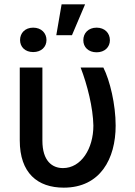

<svg xmlns="http://www.w3.org/2000/svg" viewBox="-20 -858 626 888"><path d="M71.4 -545.5V-208.8C71.4 -57.5 153.8 9.9 274.9 9.9C443.9 9.9 514.9 -123.9 514.9 -277C514.9 -375 488.3 -485.8 458.1 -545.5H353C384.2 -464.5 410.2 -360.1 411.9 -277C411.9 -170.1 355.1 -80.6 271.3 -80.6C221.9 -80.6 176.1 -112.9 176.1 -207.4V-545.5ZM72.8 -672.9C72.8 -641.3 95.5 -617.2 133.5 -617.2C171.5 -617.2 195 -641.3 195 -672.9C195 -704.5 171.5 -730.1 133.5 -730.1C95.2 -730.1 72.8 -704.5 72.8 -672.9ZM240.4 -695.3H312.9L373.6 -838.1H264.9ZM365.4 -671.9C365.1 -640.6 388.5 -616.1 426.8 -616.1C464.5 -616.1 488.3 -640.3 488.3 -671.9C488.3 -704.9 464.5 -730.1 426.8 -730.1C388.5 -730.1 365.1 -704.5 365.4 -671.9Z"/></svg>

Font: Margiela Sans Medium
Style: Regular
Weight: 500
Designer: Stefan Endress, Andreas Faust
Version: Version 1.100;FEAKit 1.0